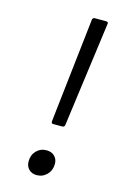

<svg xmlns="http://www.w3.org/2000/svg" viewBox="-109 -753 529 802"><g transform="rotate(15 155.0 -352.0)"><path d="M137 -238 188 -690Q188 -694 191 -697Q194 -700 198 -700H248Q258 -700 256 -690L195 -238Q194 -228 184 -228H145Q136 -228 137 -238ZM86 -51Q86 -79 103.5 -97Q121 -115 147 -115Q169 -115 182 -102Q195 -89 195 -69Q195 -41 177 -22.5Q159 -4 133 -4Q112 -4 99 -17Q86 -30 86 -51Z"/></g></svg>

Font: Barlow
Style: Italic
Weight: 400
Italic angle: -7°
Designer: Jeremy Tribby
Foundry: Tribby Type
Version: Version 1.408